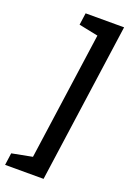

<svg xmlns="http://www.w3.org/2000/svg" viewBox="-230 -760 650 966"><g transform="rotate(20 95.0 -276.5)"><path d="M-59 86 50 65 146 -619 43 -640 52 -704H258L138 151H-68Z"/></g></svg>

Font: Faustina VF Beta
Style: Italic
Weight: 400
Italic angle: -8°
Designer: Alfonso Garcia
Foundry: Omnibus-Type
Version: Version 1.006